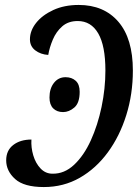

<svg xmlns="http://www.w3.org/2000/svg" viewBox="-20 -746 561 776"><path d="M157 10Q77 10 41 -22.5Q5 -55 5 -98Q5 -138 33.5 -160Q62 -182 107 -182Q105 -150 114.5 -118Q124 -86 144 -65Q164 -44 192 -44Q240 -43 279.5 -80Q319 -117 347 -178.5Q375 -240 390.5 -314Q406 -388 406 -461Q406 -561 377 -611Q348 -661 294 -661Q256 -661 231.5 -639.5Q207 -618 193.5 -586Q180 -554 175 -524Q144 -526 122.5 -542.5Q101 -559 101 -587Q101 -622 126 -653.5Q151 -685 195.5 -705.5Q240 -726 298 -726Q400 -726 458.5 -658Q517 -590 517 -461Q517 -366 490.5 -281Q464 -196 416 -130.5Q368 -65 302.5 -27.5Q237 10 157 10ZM235 -293Q210 -293 195 -308Q180 -323 180 -352Q180 -388 198 -411Q216 -434 245 -434Q270 -434 286 -419.5Q302 -405 302 -375Q302 -330 280.5 -311.5Q259 -293 235 -293Z"/></svg>

Font: Noto Serif ExtraCondensed Medium
Style: Italic
Weight: 500
Width: 2
Italic angle: -12°
Designer: Monotype Design Team
Foundry: Monotype Imaging Inc.
Version: Version 2.013; ttfautohint (v1.8.4.7-5d5b)